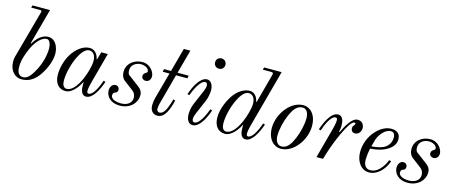

<svg xmlns="http://www.w3.org/2000/svg" viewBox="-44 -1286 4430 1872"><g transform="rotate(15 2171.0 -350.0)"><path d="M138 -106C138 -166 163 -243 194 -306C233 -384 284 -432 330 -432C361 -432 374 -382 374 -349C374 -266 348 -186 313 -120C289 -75 253 -12 202 -12C138 -12 138 -78 138 -106ZM68 -136C68 -42 126 12 188 12C250 12 294 -10 335 -52C387 -106 446 -222 446 -310C446 -379 413 -456 338 -456C278 -456 226 -407 193 -349L188 -353L286 -712H109L102 -688H191C206 -688 211 -683 206 -666L74 -185C69 -168 68 -152 68 -136Z M522 -125C522 -44 562 12 634 12C704 12 762 -76 782 -119L785 -117C785 -117 784 -110 784 -90C784 -50 790 12 842 12C910 12 961 -94 989 -176L969 -182C939 -92 898 -22 860 -22C846 -22 842 -32 842 -49C842 -73 852 -113 856 -129L941 -444H875L853 -366L849 -368C834 -432 795 -456 757 -456C691 -456 626 -406 581 -335C557 -297 522 -216 522 -125ZM594 -85C594 -157 617 -247 650 -320C671 -366 711 -432 757 -432C798 -432 824 -400 824 -340C824 -292 800 -208 774 -150C738 -70 691 -12 640 -12C604 -12 594 -52 594 -85Z M1040 -106C1040 -49 1085 12 1181 12C1291 12 1352 -65 1352 -136C1352 -180 1327 -202 1304 -219L1211 -289C1193 -301 1182 -309 1182 -345C1182 -404 1234 -432 1282 -432C1316 -432 1361 -413 1361 -380C1361 -372 1356 -368 1349 -364C1344 -361 1339 -358 1335 -354C1324 -345 1322 -330 1322 -324C1322 -301 1343 -287 1362 -287C1399 -287 1414 -317 1414 -344C1414 -380 1375 -456 1288 -456C1216 -456 1134 -409 1134 -317C1134 -272 1153 -244 1181 -226L1264 -163C1286 -147 1296 -121 1296 -96C1296 -52 1262 -12 1187 -12C1153 -12 1085 -23 1085 -67C1085 -90 1097 -97 1111 -101C1123 -105 1132 -115 1132 -133C1132 -158 1113 -172 1095 -172C1055 -172 1040 -131 1040 -106Z M1488 -72C1488 -19 1519 12 1562 12C1637 12 1671 -85 1693 -176L1673 -182C1656 -122 1635 -55 1601 -31C1593 -26 1582 -23 1575 -23C1553 -23 1546 -43 1546 -52C1546 -67 1550 -95 1554 -108L1637 -416H1751L1758 -444H1645L1710 -684H1644L1579 -444H1509L1502 -416H1571L1499 -154C1495 -138 1488 -107 1488 -72Z M1972 -638C1972 -608 1994 -586 2024 -586C2054 -586 2076 -608 2076 -638C2076 -668 2054 -690 2024 -690C1994 -690 1972 -668 1972 -638ZM1792 -268 1812 -262C1831 -314 1879 -426 1931 -426C1947 -426 1953 -411 1953 -394C1953 -376 1942 -346 1937 -335L1873 -186C1862 -160 1853 -113 1853 -84C1853 -16 1884 12 1917 12C1982 12 2034 -82 2066 -176L2046 -182C2027 -130 1980 -18 1928 -18C1912 -18 1905 -33 1905 -50C1905 -68 1916 -98 1921 -109L1985 -258C1995 -281 2005 -331 2005 -360C2005 -424 1975 -456 1942 -456C1877 -456 1824 -362 1792 -268Z M2204 -85C2204 -157 2227 -247 2260 -320C2281 -366 2321 -432 2367 -432C2408 -432 2434 -400 2434 -340C2434 -292 2410 -208 2384 -150C2348 -70 2301 -12 2250 -12C2214 -12 2204 -52 2204 -85ZM2132 -125C2132 -44 2172 12 2244 12C2314 12 2372 -76 2392 -119L2395 -117C2395 -117 2394 -110 2394 -90C2394 -50 2400 12 2452 12C2520 12 2570 -94 2599 -176L2579 -182C2550 -94 2508 -22 2470 -22C2456 -22 2452 -32 2452 -49C2452 -73 2462 -113 2466 -129L2624 -712H2447L2440 -688H2528C2548 -688 2545 -671 2544 -666L2463 -366L2459 -368C2448 -427 2411 -456 2373 -456C2313 -456 2248 -415 2203 -343C2179 -305 2132 -216 2132 -125Z M2744 -104C2744 -168 2764 -251 2791 -314C2815 -370 2850 -432 2910 -432C2954 -432 2974 -392 2974 -340C2974 -276 2954 -193 2927 -130C2903 -74 2870 -12 2810 -12C2766 -12 2744 -52 2744 -104ZM2672 -164C2672 -44 2742 12 2806 12C2936 12 3046 -140 3046 -280C3046 -400 2978 -456 2914 -456C2784 -456 2672 -304 2672 -164Z M3118 -268 3138 -262C3163 -336 3205 -422 3246 -422C3261 -422 3265 -412 3265 -395C3265 -370 3254 -326 3250 -310L3166 0H3232L3251 -62C3285 -174 3386 -421 3436 -421C3448 -421 3449 -415 3449 -409C3449 -404 3444 -399 3439 -394C3432 -386 3427 -377 3427 -362C3427 -338 3443 -320 3466 -320C3506 -320 3528 -355 3528 -387C3528 -421 3508 -456 3461 -456C3404 -456 3355 -365 3321 -294L3314 -296C3317 -306 3323 -334 3323 -354C3323 -394 3316 -456 3265 -456C3189 -456 3139 -328 3118 -268Z M3564 -158C3564 -67 3615 12 3698 12C3781 12 3850 -62 3880 -148L3859 -155C3851 -133 3801 -12 3703 -12C3671 -12 3636 -34 3636 -98C3636 -140 3644 -191 3650 -215C3686 -218 3741 -223 3792 -247C3852 -275 3893 -316 3893 -372C3893 -436 3850 -456 3802 -456C3746 -456 3695 -426 3652 -381C3592 -318 3564 -235 3564 -158ZM3656 -240C3658 -249 3671 -298 3676 -313C3694 -364 3744 -432 3803 -432C3825 -432 3845 -419 3845 -378C3845 -324 3813 -283 3773 -265C3731 -246 3685 -242 3656 -240Z M3946 -106C3946 -49 3991 12 4087 12C4197 12 4258 -65 4258 -136C4258 -180 4233 -202 4210 -219L4117 -289C4099 -301 4088 -309 4088 -345C4088 -404 4140 -432 4188 -432C4222 -432 4267 -413 4267 -380C4267 -372 4262 -368 4255 -364C4250 -361 4245 -358 4241 -354C4230 -345 4228 -330 4228 -324C4228 -301 4249 -287 4268 -287C4305 -287 4320 -317 4320 -344C4320 -380 4281 -456 4194 -456C4122 -456 4040 -409 4040 -317C4040 -272 4059 -244 4087 -226L4170 -163C4192 -147 4202 -121 4202 -96C4202 -52 4168 -12 4093 -12C4059 -12 3991 -23 3991 -67C3991 -90 4003 -97 4017 -101C4029 -105 4038 -115 4038 -133C4038 -158 4019 -172 4001 -172C3961 -172 3946 -131 3946 -106Z"/></g></svg>

Font: Old Standard
Style: Italic
Weight: 400
Italic angle: -15.2°
Designer: Alexey Kryukov <alexios@thessalonica.org.ru>
Version: Version 2.0